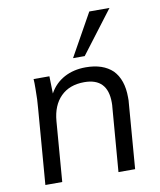

<svg xmlns="http://www.w3.org/2000/svg" viewBox="-86 -840 757 908"><g transform="rotate(-10 292.5 -386.0)"><path d="M342 -515Q425 -515 471 -471Q515 -425 515 -341Q515 -332 515 -325.5Q515 -319 514 -314L489 0H409L434 -309Q435 -314 435 -330Q435 -447 323 -447Q252 -447 210 -405Q168 -363 162 -288L139 0H58L87 -362Q89 -382 90 -406Q91 -430 91 -456Q91 -472 91 -483.5Q91 -495 90 -503H166L168 -420Q193 -466 239 -491Q284 -515 342 -515ZM347 -568H291L405 -772H502Z"/></g></svg>

Font: PRinguin Sans
Style: Italic
Weight: 400
Designer: Vernon Adams
Foundry: Vernon Adams
Version: ""